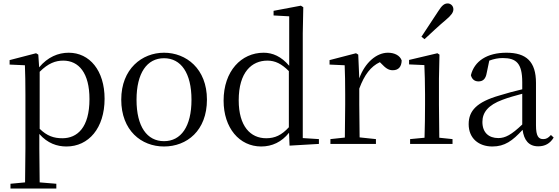

<svg xmlns="http://www.w3.org/2000/svg" viewBox="-20 -838 3254 1118"><path d="M367 15C496 15 589 -92 589 -263C589 -427 502 -531 380 -531C319 -531 258 -506 208 -446L203 -520L190 -528L36 -488V-462L125 -458C127 -408 128 -355 128 -287V27L126 224L41 232V260H308V232L211 224L209 27V-58C257 -3 313 15 367 15ZM211 -420C261 -470 304 -485 348 -485C439 -485 501 -413 501 -261C501 -95 430 -33 343 -33C294 -33 254 -46 211 -88Z M935 15C1068 15 1185 -77 1185 -258C1185 -438 1064 -531 935 -531C807 -531 686 -437 686 -258C686 -78 803 15 935 15ZM935 -16C836 -16 775 -101 775 -257C775 -413 836 -499 935 -499C1034 -499 1095 -413 1095 -257C1095 -101 1034 -16 935 -16Z M1666 10 1837 0V-28L1743 -34V-644L1746 -796L1732 -805L1573 -775V-748L1664 -743V-455C1618 -509 1568 -531 1515 -531C1385 -531 1282 -424 1282 -252C1282 -93 1374 15 1501 15C1564 15 1620 -11 1663 -65ZM1662 -97C1620 -51 1581 -33 1530 -33C1439 -33 1370 -102 1370 -254C1370 -418 1446 -485 1537 -485C1582 -485 1619 -467 1662 -424Z M1987 0H2169V-28L2074 -38L2072 -229V-322C2102 -403 2139 -451 2192 -476L2201 -467C2224 -443 2241 -429 2267 -429C2302 -429 2318 -451 2319 -486C2309 -515 2277 -531 2239 -531C2172 -531 2105 -473 2072 -382L2066 -520L2053 -528L1899 -488V-462L1987 -458C1989 -408 1990 -358 1990 -289V-229L1988 -37L1904 -28V0Z M2434 -624 2452 -610C2493 -648 2533 -686 2577 -723C2608 -749 2620 -766 2620 -784C2620 -805 2603 -818 2587 -818C2567 -818 2553 -806 2532 -773C2498 -721 2466 -673 2434 -624ZM2451 0H2615V-28L2538 -36C2537 -92 2536 -175 2536 -229V-380L2539 -520L2527 -528L2362 -489V-463L2451 -459C2453 -409 2455 -356 2455 -289V-229C2455 -175 2454 -92 2452 -36L2368 -28V0Z M3114 14C3153 14 3183 -2 3204 -37L3188 -52C3172 -34 3160 -28 3143 -28C3116 -28 3101 -45 3101 -108V-355C3101 -479 3045 -531 2929 -531C2816 -531 2742 -482 2722 -400C2728 -377 2743 -364 2766 -364C2791 -364 2808 -377 2814 -413L2829 -485C2856 -495 2881 -500 2907 -500C2986 -500 3021 -470 3021 -359V-318C2977 -308 2930 -295 2888 -282C2756 -244 2709 -193 2709 -115C2709 -32 2768 15 2847 15C2919 15 2964 -18 3023 -82C3031 -22 3059 14 3114 14ZM3021 -113C2958 -53 2922 -34 2882 -34C2826 -34 2789 -66 2789 -128C2789 -183 2822 -226 2906 -257C2940 -270 2980 -281 3021 -292Z"/></svg>

Font: Source Han Serif KR
Style: Regular
Weight: 400
Designer: Ryoko NISHIZUKA 西塚涼子 (kana & ideographs); Frank Grießhammer (Latin, Greek & Cyrillic); Wenlong ZHANG 张文龙 (bopomofo); San
Foundry: Adobe
Version: Version 2.001;hotconv 1.1.0;makeotfexe 2.6.0